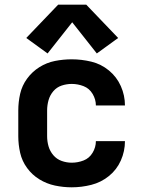

<svg xmlns="http://www.w3.org/2000/svg" viewBox="-20 -791 616 819"><path d="M286 8Q328 8 369.5 -2.5Q411 -13 444.5 -40Q478 -67 495.5 -106.5Q513 -146 513 -189H389Q389 -163 375 -139.5Q361 -116 336.5 -106.5Q312 -97 286 -97Q264 -97 243 -104.5Q222 -112 207.5 -129Q193 -146 187 -167Q181 -188 181 -210V-320Q181 -342 187 -363.5Q193 -385 207.5 -402Q222 -419 243 -426Q264 -433 286 -433Q312 -433 336.5 -423.5Q361 -414 375 -390.5Q389 -367 389 -341H513Q513 -384 495.5 -423.5Q478 -463 444.5 -490.5Q411 -518 369.5 -528Q328 -538 286 -538Q250 -538 214.5 -531Q179 -524 148 -504.5Q117 -485 95.5 -455.5Q74 -426 66 -391Q58 -356 58 -320V-210Q58 -174 66 -139Q74 -104 95.5 -74.5Q117 -45 148 -26Q179 -7 214.5 0.5Q250 8 286 8ZM183 -563 288 -696 393 -563 484 -629 348 -771H228L92 -629Z"/></svg>

Font: Iosevka Sparkle
Style: Bold
Weight: 700
Designer: Belleve Invis
Foundry: Belleve Invis
Version: Version 4.5.0; ttfautohint (v1.8.3)